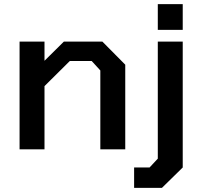

<svg xmlns="http://www.w3.org/2000/svg" viewBox="-20 -725 982 932"><path d="M746 -580V-705H867V-580ZM75 0V-523H196V-430L290 -523H477L588 -411V0H467V-383L425 -429H319L196 -307V0ZM631 187V88H706L746 45V-523H867V88L766 187Z"/></svg>

Font: Tomorrow Medium
Style: Regular
Weight: 500
Designer: Tony de Marco, Monica Rizzolli
Foundry: Just in Type
Version: Version 2.002